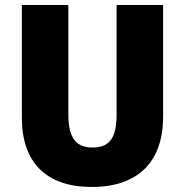

<svg xmlns="http://www.w3.org/2000/svg" viewBox="-20 -734 735 764"><path d="M629 -269V-714H444V-278C444 -184 415 -147 348 -147C284 -147 252 -184 252 -277V-714H67V-265C67 -87 165 10 345 10C533 10 629 -94 629 -269Z"/></svg>

Font: Noto Sans Arabic UI SmCn Bk
Style: Regular
Weight: 900
Width: 4
Designer: Monotype Design Team, Nadine Chahine and Nizar Qandah
Foundry: Monotype Imaging Inc.
Version: Version 2.010